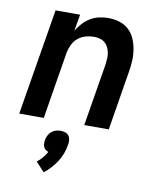

<svg xmlns="http://www.w3.org/2000/svg" viewBox="-87 -597 774 925"><g transform="rotate(10 300.0 -135.0)"><path d="M25 0 111 -520H231L217 -439Q229 -459 245 -476.5Q261 -494 281 -506Q301 -518 323.5 -523Q346 -528 367 -528Q396 -528 422.5 -520Q449 -512 468.5 -494Q488 -476 498.5 -451.5Q509 -427 513.5 -399.5Q518 -372 516.5 -344Q515 -316 510 -287L463 0H343L393 -303Q395 -318 396 -333Q397 -348 394.5 -362Q392 -376 386 -388.5Q380 -401 369.5 -410Q359 -419 345 -423Q331 -427 316 -427Q296 -427 276 -421.5Q256 -416 239 -402.5Q222 -389 212.5 -369.5Q203 -350 199 -330L145 0ZM190 258 148 213Q162 202 174 188Q186 174 195 158Q187 155 181 150Q175 145 171.5 137.5Q168 130 168 121.5Q168 113 169 104Q171 93 176.5 81.5Q182 70 191.5 62Q201 54 212.5 50.5Q224 47 236 47Q248 47 258.5 50.5Q269 54 275.5 62Q282 70 283.5 81.5Q285 93 283 104Q280 126 272.5 147.5Q265 169 252.5 189Q240 209 224 226.5Q208 244 190 258Z"/></g></svg>

Font: Iosevka Extended
Style: Bold Italic
Weight: 700
Width: 7
Italic angle: -9°
Monospace: yes
Designer: Belleve Invis
Foundry: Belleve Invis
Version: Version 32.5.0; ttfautohint (v1.8.4)